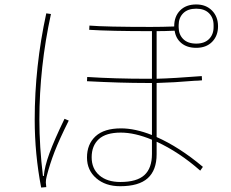

<svg xmlns="http://www.w3.org/2000/svg" viewBox="-20 -825 1040 863"><path d="M684 -685V-471Q759 -473 887 -483L888 -464Q868 -462 855 -462Q761 -454 684 -452V-209Q786 -164 892 -75L880 -58Q786 -141 684 -188V-132Q684 -60 644 -24Q604 12 520 12Q454 12 412.5 -24Q371 -60 371 -117Q371 -177 409.5 -212.5Q448 -248 524 -248Q587 -248 663 -218V-452H642Q521 -452 371 -460L372 -479Q497 -471 642 -471H663V-685H658Q476 -685 381 -691L382 -710Q455 -704 658 -704Q709 -704 763 -706V-707Q763 -751 789.5 -778Q816 -805 862 -805Q906 -805 933 -777.5Q960 -750 960 -707Q960 -664 933.5 -637Q907 -610 862 -610Q821 -610 795.5 -631Q770 -652 765 -687Q721 -685 684 -685ZM783 -703Q783 -670 803.5 -649.5Q824 -629 862 -629Q899 -629 919.5 -649.5Q940 -670 940 -703V-712Q940 -745 919.5 -765.5Q899 -786 862 -786Q824 -786 803.5 -765.5Q783 -745 783 -712ZM177 -34Q180 -75 202 -135.5Q224 -196 270 -291L289 -283Q247 -199 225.5 -143.5Q204 -88 190 -33Q186 -18 186 -5Q186 2 188 16L165 18Q136 -133 136 -287Q136 -526 188 -765L209 -762Q157 -523 157 -287Q157 -166 173 -34ZM663 -197Q586 -229 523 -229Q456 -229 424 -199.5Q392 -170 392 -118Q392 -67 426.5 -37Q461 -7 521 -7Q595 -7 629 -38Q663 -69 663 -133Z"/></svg>

Font: IBM Plex Sans JP Thin
Style: Regular
Weight: 100
Designer: Mike Abbink; Paul van der Laan; Pieter van Rosmalen; Wujin Sim; Yejin Wi; Jinhee Kim; Boomi Park; Yona Kim; Kichan Ma
Foundry: Sandoll Inc.
Version: Version 1.001